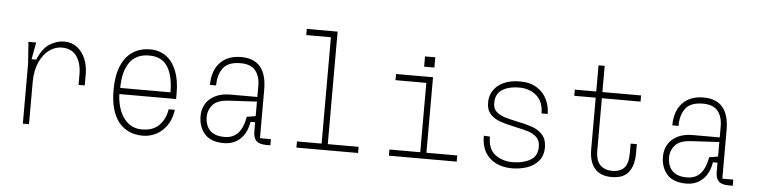

<svg xmlns="http://www.w3.org/2000/svg" viewBox="-47 -999 4893 1241"><g transform="rotate(5 2400.0 -379.0)"><path d="M125 -390 115 -530H165L145 -420H175Q206 -495 252 -523.5Q298 -552 346 -552Q395 -552 430 -525Q465 -498 483.5 -453Q502 -408 502 -356V-281H462V-348Q462 -420 430.5 -466Q399 -512 333 -512Q292 -512 253.5 -485Q215 -458 190 -403.5Q165 -349 165 -273V0H125Z M690 -269Q690 -360 716 -423Q742 -486 790 -518Q838 -550 905 -550Q963 -550 1006.5 -519Q1050 -488 1074 -428Q1098 -368 1098 -285V-245H730Q731 -191 749 -141.5Q767 -92 804 -61Q841 -30 895 -30Q969 -30 1008 -72Q1047 -114 1056 -175H1096Q1088 -114 1059 -72.5Q1030 -31 989 -10.5Q948 10 905 10Q803 10 746.5 -61Q690 -132 690 -269ZM901 -510Q815 -510 773.5 -450Q732 -390 732 -285H1058Q1058 -391 1020.5 -450.5Q983 -510 901 -510Z M1731 0H1706Q1659 0 1639.5 -19.5Q1620 -39 1620 -80V-140H1590Q1579 -69 1536.5 -28.5Q1494 12 1430 12Q1345 12 1305 -33.5Q1265 -79 1265 -150Q1265 -193 1285.5 -228Q1306 -263 1346.5 -283.5Q1387 -304 1444 -304H1620V-375Q1620 -439 1589.5 -475.5Q1559 -512 1494 -512Q1412 -512 1380 -468Q1348 -424 1348 -355H1308Q1308 -448 1357.5 -500Q1407 -552 1494 -552Q1577 -552 1618.5 -502.5Q1660 -453 1660 -355V-40H1731ZM1563 -170 1620 -180V-274L1439 -264Q1364 -260 1334.5 -226Q1305 -192 1305 -150Q1305 -91 1336.5 -59.5Q1368 -28 1430 -28Q1488 -28 1520 -65.5Q1552 -103 1563 -170Z M1900 -730V-770H2100V-40H2300V0H1900V-40H2060V-730Z M2700 -40V-490H2500V-530H2740V-40H2940V0H2500V-40ZM2743.3 -659.6V-593H2676.7V-659.6Z M3298 -28Q3367 -28 3415.5 -55.5Q3464 -83 3460 -151Q3458 -185 3436 -205Q3414 -225 3382.5 -235Q3351 -245 3297 -256Q3237 -269 3200.5 -281.5Q3164 -294 3137.5 -319.5Q3111 -345 3109 -389Q3106 -435 3128 -472Q3150 -509 3194.5 -530.5Q3239 -552 3302 -552Q3370 -552 3414 -523.5Q3458 -495 3478.5 -451Q3499 -407 3499 -358H3459Q3459 -433 3414.5 -472.5Q3370 -512 3302 -512Q3229 -512 3187 -482.5Q3145 -453 3149 -389Q3151 -359 3172 -341Q3193 -323 3223.5 -313Q3254 -303 3304 -293Q3366 -280 3404.5 -267Q3443 -254 3470.5 -225.5Q3498 -197 3500 -149Q3502 -91 3472.5 -55Q3443 -19 3396.5 -3.5Q3350 12 3298 12Q3241 12 3195.5 -10Q3150 -32 3124.5 -76Q3099 -120 3100 -182L3140 -180Q3139 -99 3186.5 -63.5Q3234 -28 3298 -28Z M4090 -214V-154Q4090 -75 4055.5 -31.5Q4021 12 3947 12Q3872 12 3835.5 -31.5Q3799 -75 3799 -154V-490H3660V-530H3799V-700H3839V-530H4090V-490H3839V-154Q3839 -84 3869 -56Q3899 -28 3947 -28Q3995 -28 4022.5 -55Q4050 -82 4050 -154V-214Z M4731 0H4706Q4659 0 4639.5 -19.5Q4620 -39 4620 -80V-140H4590Q4579 -69 4536.5 -28.5Q4494 12 4430 12Q4345 12 4305 -33.5Q4265 -79 4265 -150Q4265 -193 4285.5 -228Q4306 -263 4346.5 -283.5Q4387 -304 4444 -304H4620V-375Q4620 -439 4589.5 -475.5Q4559 -512 4494 -512Q4412 -512 4380 -468Q4348 -424 4348 -355H4308Q4308 -448 4357.5 -500Q4407 -552 4494 -552Q4577 -552 4618.5 -502.5Q4660 -453 4660 -355V-40H4731ZM4563 -170 4620 -180V-274L4439 -264Q4364 -260 4334.5 -226Q4305 -192 4305 -150Q4305 -91 4336.5 -59.5Q4368 -28 4430 -28Q4488 -28 4520 -65.5Q4552 -103 4563 -170Z"/></g></svg>

Font: Fliege Mono Thin
Style: Regular
Weight: 100
Version: Version 0.020;Glyphs 3.3 (3306)